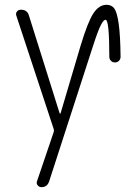

<svg xmlns="http://www.w3.org/2000/svg" viewBox="-20 -560 540 800"><path d="M203.1 -24.4 47.9 -495.1Q44.9 -504.9 50.8 -512.2Q56.6 -519.5 67.4 -519.5Q93.8 -519.5 100.6 -495.1L228.5 -87.9Q228.5 -86.9 231.4 -86.9Q232.4 -86.9 232.4 -87.9L315.4 -368.2Q345.7 -468.8 369.1 -504.4Q392.6 -540 423.8 -540Q445.3 -540 456.5 -524.4Q467.8 -508.8 474.6 -460.9Q481.4 -413.1 482.4 -323.2Q482.4 -313.5 475.6 -306.6Q468.8 -299.8 459 -299.8Q449.2 -299.8 442.4 -306.6Q435.5 -313.5 435.5 -323.2Q435.5 -478.5 419.9 -477.5Q409.2 -477.5 394.5 -443.4Q379.9 -409.2 356.4 -334L184.6 196.3Q175.8 220.7 152.3 219.7Q143.6 219.7 137.2 212.4Q130.9 205.1 133.8 196.3L203.1 -7.8Q206.1 -16.6 203.1 -24.4Z"/></svg>

Font: Rounded Mgen+ 1m light
Style: Regular
Weight: 200
Designer: [Source Han Sans]
Ryoko NISHIZUKA  (kana & ideographs); Paul D. Hunt (Latin, Greek & Cyrillic); Wenlong ZHANG  (bopomofo
Version: Version 1.059.20150602